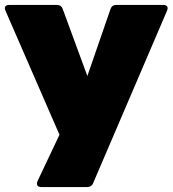

<svg xmlns="http://www.w3.org/2000/svg" viewBox="-40 -572 700 778"><path d="M408 -536 314 -264 214 -536C210 -547 202 -552 191 -552H-3C-18 -552 -24 -543 -18 -529L201 -26L112 162C106 176 112 186 127 186H313C324 186 333 181 337 171L637 -529C643 -543 637 -552 622 -552H431C420 -552 412 -547 408 -536Z"/></svg>

Font: Malmofest Black-Rounded
Style: Regular
Weight: 800
Designer: Jonny Pinhorn (Poppins), Kolossal
Version: Version 1.004;Glyphs 3.1.2 (3151)